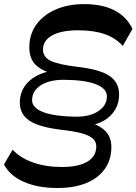

<svg xmlns="http://www.w3.org/2000/svg" viewBox="-36 -760 676 951"><path d="M249.2 171.2Q150.9 171.2 81.8 140.6Q12.8 110 -16.2 54.7L26.3 -18.6Q64.1 22 127.2 44.6Q190.2 67.1 269.6 67.1Q352.9 67.1 396.9 40.8Q440.9 14.4 440.9 -34.4Q440.9 -57.9 424 -73.4Q407.1 -89 368.6 -99.7Q330 -110.3 263.7 -117.7Q157.7 -130.4 109.9 -162.3Q62.1 -194.1 62.1 -251.9Q62.1 -312.1 103.9 -353.8Q145.7 -395.6 218.9 -408.9L237.8 -391.3Q169.3 -408.9 139.3 -440.2Q109.2 -471.6 109.2 -524.9Q109.2 -589.3 143.4 -637.4Q177.7 -685.6 239.2 -712.6Q300.7 -739.7 380.4 -739.7Q470.1 -739.7 530.5 -709Q590.9 -678.3 620.1 -616.7L572 -532.4Q537.1 -572 482.9 -590.9Q428.8 -609.9 351.6 -609.9Q268.1 -609.9 222.5 -584.8Q176.9 -559.7 176.9 -514.1Q176.9 -478.1 213.7 -459.4Q250.6 -440.8 346.8 -429.1Q457.8 -416.4 505.8 -384.4Q553.9 -352.3 553.9 -292Q553.9 -250.4 534.8 -217.6Q515.7 -184.7 481.3 -164.1Q446.9 -143.4 400 -137.1L392.2 -158.8Q456.6 -141.3 486.1 -110.9Q515.6 -80.4 515.6 -31.7Q515.6 30.9 483.4 76.4Q451.2 122 391.6 146.6Q331.9 171.2 249.2 171.2ZM339.7 -182Q409.4 -181.4 451.5 -209.8Q493.6 -238.1 493.6 -283.3Q493.6 -320.9 439.5 -342.5Q385.4 -364.1 280.8 -364.7Q209.9 -365.2 167.3 -338.4Q124.7 -311.7 123 -266.4Q121.9 -239.6 146.7 -221.1Q171.4 -202.6 220.3 -192.8Q269.2 -183.1 339.7 -182Z"/></svg>

Font: Savate ExtraLight
Style: Italic
Weight: 200
Italic angle: -11°
Designer: Max Esnée
Foundry: Plomb Type
Version: Version 2.000